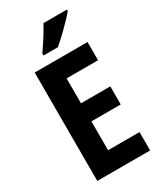

<svg xmlns="http://www.w3.org/2000/svg" viewBox="-229 -1014 923 1095"><g transform="rotate(-30 232.0 -466.5)"><path d="M410 -924V-933H255C232 -889 197 -835 163 -786V-773H258C306 -814 380 -886 410 -924ZM419 0V-121H212V-311H405V-430H212V-594H419V-714H71V0Z"/></g></svg>

Font: Noto Sans Georgian Condensed Bold
Style: Regular
Weight: 700
Width: 3
Designer: Monotype Design Team, Akaki Razmadze
Foundry: Google LLC
Version: Version 2.005